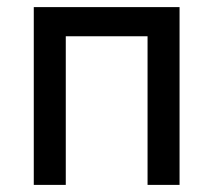

<svg xmlns="http://www.w3.org/2000/svg" viewBox="-20 -520 600 540"><path d="M395 -418H165V0H75V-500H485V0H395Z"/></svg>

Font: PT Root UI Web Medium
Style: Regular
Weight: 500
Designer: Vitaly Kuzmin
Foundry: ParaType Ltd.
Version: Version 1.001W